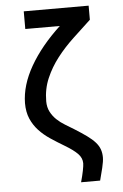

<svg xmlns="http://www.w3.org/2000/svg" viewBox="-59 -768 618 964"><g transform="rotate(-5 250.0 -286.0)"><path d="M329 60Q329 33 308 11.5Q287 -10 245 -35Q208 -57 175 -79Q142 -101 117.5 -127.5Q93 -154 78.5 -187.5Q64 -221 64 -266Q65 -356 119.5 -451Q174 -546 272 -637H98V-726H425V-655Q381 -614 335.5 -571.5Q290 -529 253.5 -482Q217 -435 194 -381.5Q171 -328 171 -266Q171 -236 183 -213Q195 -190 213.5 -172.5Q232 -155 254.5 -141.5Q277 -128 298 -115Q335 -92 360.5 -73.5Q386 -55 401.5 -37.5Q417 -20 423.5 -1.5Q430 17 430 39Q430 58 422 91.5Q414 125 406 154H310Q319 122 324 96.5Q329 71 329 60Z"/></g></svg>

Font: D2Coding ligature
Style: Bold
Weight: 700
Monospace: yes
Designer: Yong-Rak Park; Jeong-Hwan Yoon; Sang-Min Lee;
Foundry: NHN Corporation
Version: Version 1.3.2; Build 20180524